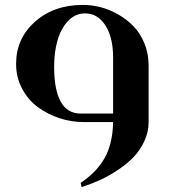

<svg xmlns="http://www.w3.org/2000/svg" viewBox="-20 -492 686 774"><path d="M315.9 0Q267.1 0 219.7 -15.6Q172.4 -31.2 133.1 -59.8Q93.8 -88.4 69.3 -134Q44.9 -179.7 44.9 -234.9Q44.9 -336.4 120.8 -404.3Q196.8 -472.2 314.9 -472.2Q349.6 -472.2 385.7 -462.9Q421.9 -453.6 456.8 -433.6Q491.7 -413.6 518.8 -385.5Q545.9 -357.4 562.5 -316.4Q579.1 -275.4 579.1 -227.1V0Q579.1 40 562 76.9Q544.9 113.8 518.1 141.6Q491.2 169.4 454.6 193.6Q418 217.8 382.6 233.9Q347.2 250 309.1 262.2L305.2 245.1Q334 225.6 355.5 204.8Q377 184.1 395.8 155Q414.6 126 424.8 86.9Q435.1 47.9 436 0ZM305.2 -34.2H436V-259.8Q436 -340.8 405 -389.4Q374 -438 323.2 -438Q283.2 -438 254.4 -407.5Q225.6 -377 211.9 -329.3Q198.2 -281.7 198.2 -224.1Q198.2 -34.2 305.2 -34.2Z"/></svg>

Font: Laureen pro
Style: Bold
Weight: 700
Designer: Ahmed zaza
Foundry: zazatype
Version: Version 1.000